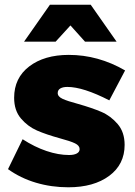

<svg xmlns="http://www.w3.org/2000/svg" viewBox="-20 -786 575 815"><path d="M266 -417Q247 -417 236 -410.5Q225 -404 225 -391Q225 -376 245.5 -366.5Q266 -357 311 -345Q371 -328 410.5 -311Q450 -294 479.5 -259.5Q509 -225 509 -171Q509 -88 443.5 -39.5Q378 9 270 9Q198 9 132.5 -10.5Q67 -30 14 -68L76 -195Q127 -162 177.5 -145Q228 -128 273 -128Q294 -128 306 -134.5Q318 -141 318 -153Q318 -168 298.5 -177.5Q279 -187 234 -199Q176 -215 137 -232Q98 -249 69 -283Q40 -317 40 -371Q40 -455 104 -504Q168 -553 272 -553Q397 -553 511 -487L444 -360Q333 -417 266 -417ZM475 -609H341L279 -678L216 -609H82L192 -766H365Z"/></svg>

Font: Gontserrat ExtraBold
Style: Regular
Weight: 800
Designer: Julieta Ulanovsky
Foundry: Julieta Ulanovsky
Version: Version 6.001